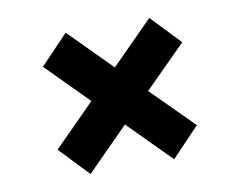

<svg xmlns="http://www.w3.org/2000/svg" viewBox="-56 -635 710 570"><g transform="rotate(-10 299.5 -350.0)"><path d="M426 -137 300 -264 174 -137 90 -225 214 -350 90 -475 174 -563 300 -436 426 -563 510 -475 385 -350 510 -225Z"/></g></svg>

Font: Montserrat
Style: Bold
Weight: 700
Designer: Julieta Ulanovsky
Foundry: Julieta Ulanovsky
Version: Version 9.000; ttfautohint (v1.8.4.7-5d5b)